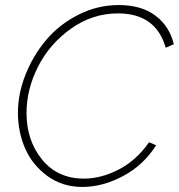

<svg xmlns="http://www.w3.org/2000/svg" viewBox="-20 -734 708 760"><path d="M51 -288Q51 -363 81 -438.5Q111 -514 162.5 -575.5Q214 -637 290 -675.5Q366 -714 450 -714Q540 -714 595.5 -672Q651 -630 668 -559L636 -545Q597 -681 447 -681Q346 -681 261 -620.5Q176 -560 130.5 -470Q85 -380 85 -287Q85 -178 146.5 -102.5Q208 -27 312 -27Q380 -27 450 -63Q520 -99 570 -171L598 -159Q548 -80 467 -37Q386 6 306 6Q227 6 167.5 -37.5Q108 -81 79.5 -146.5Q51 -212 51 -288Z"/></svg>

Font: Raleway-v4020 ExtraLight
Style: Italic
Weight: 275
Italic angle: -12°
Designer: Matt McInerney, Pablo Impallari, Rodrigo Fuenzalida
Foundry: Matt McInerney, Pablo Impallari, Rodrigo Fuenzalida
Version: Version 4.020;PS 004.020;hotconv 1.0.88;makeotf.lib2.5.64775